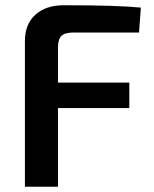

<svg xmlns="http://www.w3.org/2000/svg" viewBox="-20 -712 586 732"><path d="M510 -588H260Q227 -588 214 -575Q201 -562 201 -530V-397H473V-300H201V0H75V-556Q75 -620 115 -656Q155 -692 223 -692Q429 -692 517 -683Z"/></svg>

Font: Exo 2.0 Semi Bold
Style: Regular
Weight: 600
Designer: Natanael Gama
Version: Version 1.001;PS 001.001;hotconv 1.0.70;makeotf.lib2.5.58329